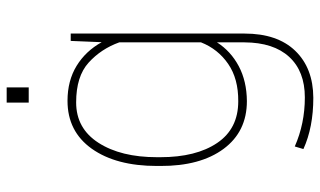

<svg xmlns="http://www.w3.org/2000/svg" viewBox="-216 -548 978 587"><g transform="rotate(-90 273.5 -255.0)"><path d="M85.9 -254.4Q85.9 -145 129.4 -80.6Q172.9 -16.1 256.8 -16.1Q325.7 -15.6 371.1 -46.9Q416.5 -78.1 437 -129.9V-379.9Q417 -435.5 375 -473.6Q333 -511.7 253.4 -511.7Q173.8 -511.7 129.9 -443.4Q85.9 -375 85.9 -264.6ZM437 2.9V-81.1Q410.2 -39.1 364.3 -14.6Q318.4 9.8 257.3 10.3Q164.1 10.3 111.3 -61Q58.6 -132.3 59.1 -254.4V-264.6Q59.1 -389.6 111.8 -463.9Q164.6 -538.1 258.3 -538.1Q319.8 -538.1 365.2 -510.3Q410.6 -482.4 437.5 -433.6L441.4 -528.3H463.9V2.9Q463.9 103.5 411.1 158.2Q358.4 212.9 267.6 213.4Q177.2 213.4 110.8 183.1L118.7 156.7Q188.5 187.5 268.6 187.5Q348.6 187.5 392.6 139.6Q436.5 91.8 437 2.9ZM299.3 -656.7H252.9V-724.1H299.3Z"/></g></svg>

Font: Roboto-Thin
Style: Regular
Weight: 250
Designer: Google
Version: Version 1.100141; 2013; ttfautohint (v0.94.14-c901) -l 8 -r 